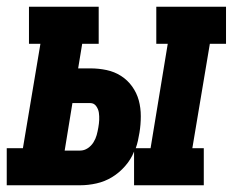

<svg xmlns="http://www.w3.org/2000/svg" viewBox="-58 -550 691 570"><path d="M-38 0V-110H10L62 -420H28V-530H235V-420H186L174 -347H210Q235 -347 258.5 -342Q282 -337 301.5 -324.5Q321 -312 334.5 -293Q348 -274 354 -252Q360 -230 360 -205Q360 -180 356 -156Q354 -144 351.5 -132.5Q349 -121 345 -110H389L440 -420H406V-530H613V-420H565L513 -110H547V0H340V-100Q331 -77 313.5 -57Q296 -37 274.5 -24Q253 -11 228.5 -5.5Q204 0 180 0ZM134 -103H180Q192 -103 202.5 -110Q213 -117 219.5 -127.5Q226 -138 229 -149Q232 -160 234 -172Q236 -183 236.5 -194Q237 -205 235.5 -215.5Q234 -226 227.5 -235Q221 -244 210 -244H157Z"/></svg>

Font: Iosevka Slab XBdExObl
Style: Regular
Weight: 800
Width: 7
Italic angle: -9°
Monospace: yes
Designer: Belleve Invis
Foundry: Belleve Invis
Version: Version 11.1.0; ttfautohint (v1.8.3)